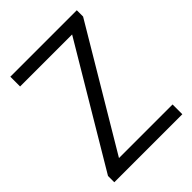

<svg xmlns="http://www.w3.org/2000/svg" viewBox="-211 -849 959 959"><g transform="rotate(-45 268.0 -370.0)"><path d="M28 0V-44.5L412 -689.5L417.5 -671H33.5V-740H503V-695.5L119 -50.5L113.5 -69H508.5V0Z"/></g></svg>

Font: Encode Sans SemiCondensed
Style: Regular
Weight: 400
Width: 4
Designer: Multiple Designers
Foundry: Impallari Type
Version: Version 3.002